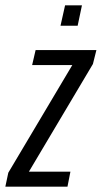

<svg xmlns="http://www.w3.org/2000/svg" viewBox="-47 -697 380 717"><path d="M-27 0 -16 -52 223 -454H73L86 -510H313L300 -458L61 -56H216L205 0ZM179 -601 196 -677H259L243 -601Z"/></svg>

Font: Saira UltraCondensed Medium
Style: Italic
Weight: 500
Width: 1
Italic angle: -12°
Designer: Hector Gatti with collaboration of the Omnibus-Type team
Foundry: Omnibus-Type
Version: Version 1.101